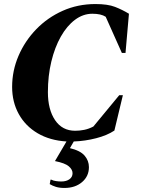

<svg xmlns="http://www.w3.org/2000/svg" viewBox="-20 -690 702 950"><path d="M299 240Q274 240 256.5 234.5Q239 229 226 221L230 199H234Q243 204 257 206Q271 208 283 208Q308 208 323.5 197Q339 186 339 167Q339 149 320.5 133Q302 117 252 107L309 10Q227 5 166.5 -30.5Q106 -66 73 -125.5Q40 -185 40 -260Q40 -340 71.5 -413.5Q103 -487 159 -545Q215 -603 290 -636.5Q365 -670 452 -670Q513 -670 549 -656Q585 -642 618 -622L601 -428H583L503 -607Q480 -622 437 -622Q391 -622 351 -592Q311 -562 281 -509Q251 -456 234 -385.5Q217 -315 217 -234Q217 -148 252.5 -95.5Q288 -43 352 -43Q374 -43 396.5 -47.5Q419 -52 442 -64L570 -219H588L546 -44Q510 -20 455.5 -6Q401 8 345 10L326 43Q377 55 398.5 80Q420 105 420 137Q420 182 386 211Q352 240 299 240Z"/></svg>

Font: Spectral SC ExtraBold
Style: Italic
Weight: 800
Italic angle: -10°
Designer: Jean-Baptiste Levee
Foundry: Production Type
Version: Version 2.001